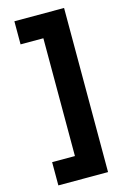

<svg xmlns="http://www.w3.org/2000/svg" viewBox="-161 -977 843 1269"><g transform="rotate(-15 260.5 -342.5)"><path d="M413 219H73V60H229V-746H73V-904H413Z"/></g></svg>

Font: Fz Poppins ExtBd
Style: Regular
Weight: 800
Designer: Ninad Kale (Devanagari), Jonny Pinhorn (Latin)
Foundry: Indian Type Foundry
Version: Vit hóa bi Vntype.Com & FontZin.Com